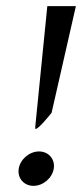

<svg xmlns="http://www.w3.org/2000/svg" viewBox="-20 -610 267 625"><path d="M89 -5C120 -5 150 -30 155 -61C160 -92 138 -117 107 -117C76 -117 46 -92 41 -61C36 -30 58 -5 89 -5ZM95 -200C94 -189 96 -190 96 -190C106 -191 141 -234 148 -243L227 -590H134Z"/></svg>

Font: Charger Pro
Style: LitNarObl
Weight: 300
Designer: Jasper
Foundry: Cannot Into Space Fonts
Version: Version 1.09